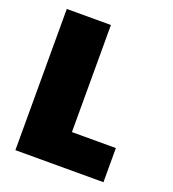

<svg xmlns="http://www.w3.org/2000/svg" viewBox="-132 -805 827 920"><g transform="rotate(20 281.5 -345.0)"><path d="M500 15H51V-705H276V-159H500Z"/></g></svg>

Font: Repo
Style: ExtraBlack
Weight: 1000
Designer: Stefan Peev
Foundry: Context Ltd
Version: Version 001.000